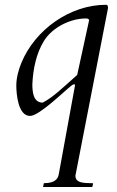

<svg xmlns="http://www.w3.org/2000/svg" viewBox="-20 -459 478 782"><path d="M419.9 -425.8C419.9 -431.6 419.9 -439.5 411.6 -439.5C264.6 -439.5 122.6 -337.9 66.9 -202.6C55.7 -175.3 46.4 -141.6 46.4 -111.8C46.4 -77.1 53.2 13.2 102.5 13.2C140.1 13.2 243.7 -89.8 271 -110.4C275.4 -113.8 278.8 -115.7 281.7 -115.7C284.7 -115.7 285.6 -114.3 285.6 -111.8L219.2 251.5C216.3 268.1 205.1 287.1 158.7 287.1L155.3 302.7H356L359.4 287.6C341.3 284.7 287.1 293.5 287.1 256.8ZM111.8 -116.7C114.7 -176.8 127 -240.7 159.2 -292.5C192.9 -347.2 266.1 -383.8 329.6 -383.8C335.4 -383.8 342.8 -382.8 342.8 -376L294.4 -153.8C230.5 -97.2 196.3 -63 153.8 -41C113.8 -41 111.8 -88.9 111.8 -116.7Z"/></svg>

Font: Cardo
Style: Italic
Weight: 400
Designer: David J. Perry
Foundry: David J. Perry
Version: Version 0.99